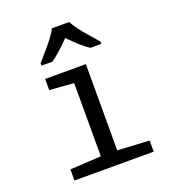

<svg xmlns="http://www.w3.org/2000/svg" viewBox="-139 -871 877 976"><g transform="rotate(-20 300.0 -383.0)"><path d="M264.2 -465.8 132.8 -476.1V-536.1H353V-69.8L524.9 -60.1V0H96.2V-60.1L264.2 -69.8ZM461.9 -606H402.8Q361.3 -633.3 299.8 -696.8Q234.9 -630.4 196.8 -606H138.2V-619.1Q150.4 -633.3 167 -651.9Q234.9 -727.5 252.9 -766.1H347.2Q365.2 -727.5 433.1 -651.9L461.9 -619.1Z"/></g></svg>

Font: Droid Sans Mono
Style: Regular
Weight: 400
Monospace: yes
Foundry: Ascender Corporation
Version: Version 1.00 build 112